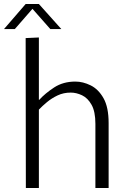

<svg xmlns="http://www.w3.org/2000/svg" viewBox="-53 -938 635 958"><path d="M75 -748 141 -751V-440H143Q172 -472 217 -501.5Q262 -531 323 -531Q361 -531 399.5 -512Q438 -493 463.5 -448Q489 -403 489 -324V0H423V-320Q423 -381 404 -415Q385 -449 356.5 -462.5Q328 -476 300 -476Q264 -476 234.5 -462Q205 -448 181.5 -428.5Q158 -409 141 -391V0H76ZM-33 -793 75 -918H141L253 -793H198L109 -894L21 -793Z"/></svg>

Font: Murecho Light
Style: Regular
Weight: 300
Designer: Neil Summerour
Foundry: Positype
Version: Version 1.010; ttfautohint (v1.8.3)